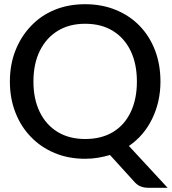

<svg xmlns="http://www.w3.org/2000/svg" viewBox="-20 -747 817 913"><path d="M687 146Q667 146 651.5 140.5Q636 135 623 122L503 -10Q476 -2 446.5 3Q417 8 385 8Q305 8 239.5 -19.5Q174 -47 127 -96Q80 -144 53.5 -211.5Q27 -279 27 -359Q27 -440 53.5 -507Q80 -574 127 -623Q174 -673 239.5 -700Q305 -727 385 -727Q465 -727 531.5 -699.5Q598 -672 645 -623Q692 -574 717.5 -507Q743 -440 743 -359Q743 -263 703.5 -182Q664 -101 593 -53L777 146ZM385 -86Q462 -86 517 -119Q572 -152 601.5 -214Q631 -276 631 -359Q631 -443 601.5 -504.5Q572 -566 517 -600Q462 -634 385 -634Q309 -634 254 -600Q199 -566 169 -504.5Q139 -443 139 -359Q139 -276 169 -214.5Q199 -153 254 -119.5Q309 -86 385 -86Z"/></svg>

Font: Aleo Medium
Style: Regular
Weight: 500
Designer: Alessio Laiso
Foundry: Alessio Laiso
Version: Version 2.001;gftools[0.9.29]